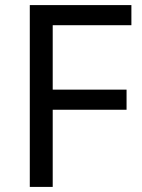

<svg xmlns="http://www.w3.org/2000/svg" viewBox="-20 -734 559 754"><path d="M187 0H97V-714H496V-635H187V-382H477V-303H187Z"/></svg>

Font: utelugu85
Style: Book
Weight: 400
Designer: Jelle Bosma - Monotype Design Team
Foundry: Monotype Imaging Inc.
Version: Version 2.003